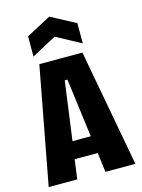

<svg xmlns="http://www.w3.org/2000/svg" viewBox="-132 -971 771 1046"><g transform="rotate(-15 253.5 -448.0)"><path d="M9 0 133 -660H376L498 0H329L315 -110H185L170 0ZM244 -539 199 -208H302L259 -539ZM113 -708V-822L252 -896L391 -822V-708L252 -783Z"/></g></svg>

Font: Bricolage Grotesque 12pt Condensed ExtraBold
Style: Regular
Weight: 800
Width: 3
Designer: Mathieu Triay
Foundry: Atelier Triay
Version: Version 1.001; ttfautohint (v1.8.4.7-5d5b);gftools[0.9.33.de